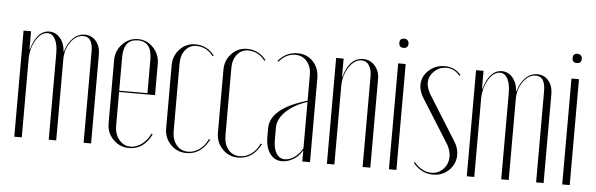

<svg xmlns="http://www.w3.org/2000/svg" viewBox="-44 -750 2775 894"><g transform="rotate(5 1344.0 -302.5)"><path d="M240 -414Q251 -454 275 -477.5Q299 -501 330 -501Q362 -501 382.5 -477Q403 -453 403 -414V1H368V-425Q368 -494 324 -494Q290 -494 265 -459Q240 -424 240 -377V1H205V-401Q205 -445 192 -469Q179 -493 157 -493Q126 -493 102.5 -453.5Q79 -414 79 -364V1H44V-495H79V-411H81Q107 -501 165 -501Q194 -501 215 -476.5Q236 -452 238 -414Z M476 -395Q476 -439 506.5 -470.5Q537 -502 579 -502Q621 -502 650.5 -470.5Q680 -439 680 -395V-249H512V-91Q512 -52 533.5 -26Q555 0 587 0Q614 0 639.5 -19Q665 -38 679 -69L685 -66Q649 7 581 7Q537 7 506.5 -24Q476 -55 476 -100ZM512 -255H644V-412Q644 -496 579 -496Q512 -496 512 -412Z M745 -394Q745 -439 774.5 -470Q804 -501 847 -501Q902 -501 936 -456L931 -453Q900 -494 852 -494Q821 -494 801 -469.5Q781 -445 781 -406V-91Q781 -50 801.5 -25Q822 0 856 0Q884 0 909 -18Q934 -36 948 -67L954 -65Q917 7 849 7Q805 7 775 -24Q745 -55 745 -100Z M987 -394Q987 -439 1016.5 -470Q1046 -501 1089 -501Q1144 -501 1178 -456L1173 -453Q1142 -494 1094 -494Q1063 -494 1043 -469.5Q1023 -445 1023 -406V-91Q1023 -50 1043.5 -25Q1064 0 1098 0Q1126 0 1151 -18Q1176 -36 1190 -67L1196 -65Q1159 7 1091 7Q1047 7 1017 -24Q987 -55 987 -100Z M1218 -100V-141Q1218 -235 1390 -285V-406Q1390 -444 1369 -468.5Q1348 -493 1315 -493Q1271 -493 1239 -454L1234 -457Q1270 -501 1325 -501Q1369 -501 1397.5 -470.5Q1426 -440 1426 -392V-1H1390V-50H1388Q1374 -25 1348 -9.5Q1322 6 1295 6Q1260 6 1239 -23Q1218 -52 1218 -100ZM1308 -4Q1331 -4 1354 -21Q1377 -38 1390 -63V-279Q1329 -260 1291.5 -224Q1254 -188 1254 -148V-90Q1254 -49 1268.5 -26.5Q1283 -4 1308 -4Z M1542 -410Q1567 -501 1631 -501Q1664 -501 1686 -476Q1708 -451 1708 -414V0H1672V-425Q1672 -457 1659 -475.5Q1646 -494 1624 -494Q1591 -494 1565.5 -455Q1540 -416 1540 -366V0H1505V-495H1540V-410Z M1792 -591Q1792 -612 1813 -612Q1823 -612 1829 -606Q1835 -600 1835 -591Q1835 -569 1813 -569Q1792 -569 1792 -591ZM1795 -495H1830V0H1795Z M2089 -466 2084 -462Q2058 -494 2021 -494Q1988 -494 1964 -471Q1940 -448 1940 -417Q1940 -388 1965 -351L2080 -167Q2106 -130 2106 -94Q2106 -52 2075.5 -22.5Q2045 7 2001 7Q1947 7 1908 -40L1912 -44Q1949 -1 1993 -1Q2026 -1 2048.5 -25Q2071 -49 2071 -83Q2071 -118 2043 -158L1930 -338Q1907 -372 1907 -404Q1907 -444 1938 -472.5Q1969 -501 2013 -501Q2059 -501 2089 -466Z M2355 -414Q2366 -454 2390 -477.5Q2414 -501 2445 -501Q2477 -501 2497.5 -477Q2518 -453 2518 -414V1H2483V-425Q2483 -494 2439 -494Q2405 -494 2380 -459Q2355 -424 2355 -377V1H2320V-401Q2320 -445 2307 -469Q2294 -493 2272 -493Q2241 -493 2217.5 -453.5Q2194 -414 2194 -364V1H2159V-495H2194V-411H2196Q2222 -501 2280 -501Q2309 -501 2330 -476.5Q2351 -452 2353 -414Z M2602 -591Q2602 -612 2623 -612Q2633 -612 2639 -606Q2645 -600 2645 -591Q2645 -569 2623 -569Q2602 -569 2602 -591ZM2605 -495H2640V0H2605Z"/></g></svg>

Font: Moniqa ExtLt Narrow Display
Style: Regular
Weight: 200
Width: 4
Designer: Rajesh Rajput
Foundry: Rajesh Rajput
Version: Version 1.000